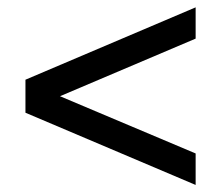

<svg xmlns="http://www.w3.org/2000/svg" viewBox="-20 -615 608 528"><path d="M518 -106.4 50 -305V-395.8L518 -594.8V-508.8L145 -350.4L518 -193Z"/></svg>

Font: MuseoModerno Thin
Style: Regular
Weight: 100
Designer: Pablo Cosgaya, Héctor Gatti, Marcela Romero, and the Authors of The MuseoModerno Project.
Foundry: Omnibus-Type Team
Version: Version 1.003